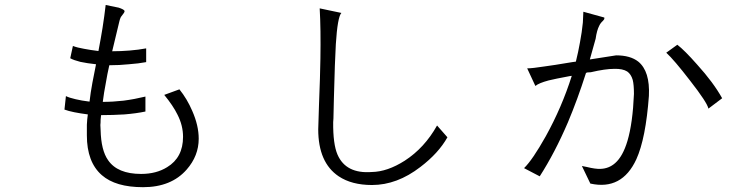

<svg xmlns="http://www.w3.org/2000/svg" viewBox="-20 -779 3040 778"><path d="M460.9 -748 408.2 -758.8Q403.3 -715.8 395.5 -666Q388.7 -624 378.9 -572.3Q346.7 -576.2 321.3 -581.1Q293 -585.9 275.4 -592.8L264.6 -543Q278.3 -535.2 305.7 -528.3Q333 -522.5 369.1 -518.6Q359.4 -469.7 354.5 -444.3Q346.7 -402.3 342.8 -367.2Q310.5 -371.1 286.1 -377Q260.7 -382.8 247.1 -389.6L241.2 -335Q256.8 -329.1 281.2 -324.2Q305.7 -319.3 335.9 -315.4Q333 -295.9 332 -273.4Q332 -253.9 332 -230.5Q332 -122.1 392.6 -69.3Q448.2 -20.5 559.6 -20.5Q673.8 -20.5 736.3 -91.8Q785.2 -147.5 785.2 -216.8Q785.2 -270.5 758.8 -330.1Q738.3 -377.9 707 -417L645.5 -394.5Q681.6 -350.6 699.2 -314.5Q721.7 -270.5 721.7 -224.6Q721.7 -140.6 657.2 -101.6Q613.3 -74.2 551.8 -74.2Q456.1 -74.2 418 -129.9Q389.6 -169.9 387.7 -252Q386.7 -260.7 386.7 -272.5Q387.7 -279.3 387.7 -293.9L389.6 -312.5Q437.5 -312.5 484.4 -315.4Q532.2 -319.3 569.3 -327.1V-387.7Q525.4 -377 480.5 -371.1Q437.5 -366.2 396.5 -366.2Q401.4 -405.3 408.2 -439.5Q415 -480.5 422.9 -514.6Q463.9 -514.6 502 -518.6Q542 -521.5 572.3 -527.3V-583Q541 -577.1 504.9 -574.2Q469.7 -571.3 434.6 -571.3L463.9 -693.4Q465.8 -702.1 469.7 -710Q472.7 -714.8 478.5 -721.7Q486.3 -731.4 484.4 -735.4Q481.4 -741.2 460.9 -748Z M1363.3 -726.6 1275.4 -745.1Q1280.3 -661.1 1278.3 -541Q1277.3 -471.7 1272.5 -351.6L1269.5 -254.9Q1269.5 -120.1 1352.5 -64.5Q1405.3 -29.3 1487.3 -29.3Q1588.9 -29.3 1683.6 -102.5Q1756.8 -158.2 1793 -222.7L1751 -270.5Q1700.2 -179.7 1620.1 -127.9Q1549.8 -83 1486.3 -82Q1381.8 -74.2 1347.7 -152.3Q1329.1 -195.3 1330.1 -284.2L1331.1 -298.8L1333 -380.9Q1336.9 -535.2 1340.8 -599.6Q1347.7 -710 1363.3 -726.6Z M2343.8 -731.4 2341.8 -687.5Q2337.9 -648.4 2330.1 -607.4Q2323.2 -568.4 2313.5 -529.3L2298.8 -527.3Q2217.8 -513.7 2186.5 -509.8Q2136.7 -502 2116.2 -502L2149.4 -430.7Q2163.1 -442.4 2203.1 -453.1Q2226.6 -459 2289.1 -470.7L2296.9 -471.7Q2256.8 -344.7 2191.4 -226.6Q2137.7 -130.9 2103.5 -97.7L2167 -64.5Q2228.5 -160.2 2281.2 -283.2Q2320.3 -376 2354.5 -483.4L2359.4 -485.4L2374 -486.3Q2432.6 -500 2468.8 -500Q2502.9 -501 2521.5 -489.3Q2537.1 -478.5 2543.9 -455.1Q2548.8 -435.5 2548.8 -398.4Q2543.9 -280.3 2522.5 -208Q2503.9 -145.5 2472.7 -118.2Q2447.3 -95.7 2413.1 -94.7Q2392.6 -93.8 2357.4 -102.5L2337.9 -106.4L2372.1 -35.2Q2500 -6.8 2558.6 -133.8Q2596.7 -217.8 2609.4 -390.6Q2614.3 -490.2 2566.4 -529.3Q2534.2 -554.7 2476.6 -554.7L2370.1 -538.1L2393.6 -622.1Q2398.4 -656.2 2408.2 -674.8Q2413.1 -685.5 2422.9 -694.3Q2426.8 -698.2 2427.7 -700.2Q2429.7 -703.1 2428.7 -708ZM2724.6 -597.7 2679.7 -565.4Q2710.9 -537.1 2776.4 -452.1Q2845.7 -363.3 2850.6 -338.9L2906.2 -380.9Q2871.1 -444.3 2804.7 -517.6Q2753.9 -575.2 2724.6 -597.7Z"/></svg>

Font: DotumChe
Style: Regular
Weight: 400
Monospace: yes
Version: Version 2.21